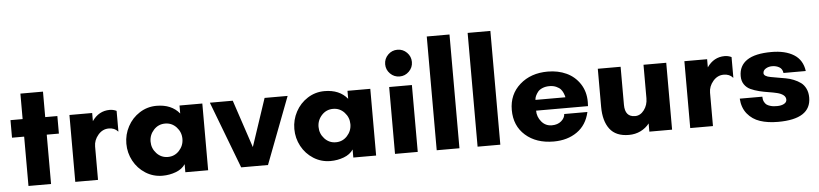

<svg xmlns="http://www.w3.org/2000/svg" viewBox="-45 -1001 5378 1261"><g transform="rotate(-5 2644.5 -370.0)"><path d="M249 -325.2V0H100.1V-325.2H20V-440.9H100.1V-608.9H249V-440.9H329.1V-325.2Z M657.7 -330.1Q616.7 -330.1 587.6 -295.9Q558.6 -261.7 558.6 -220.2V0H408.7V-440.9H558.6V-387.2Q603 -451.2 674.8 -451.2Q698.2 -451.2 719.7 -440.9V-305.2H717.8Q696.8 -330.1 657.7 -330.1Z M1104 -142.8Q1134.3 -175.8 1134.3 -220.2Q1134.3 -264.6 1104 -297.4Q1073.7 -330.1 1029.3 -330.1Q984.9 -330.1 954.6 -297.4Q924.3 -264.6 924.3 -220.2Q924.3 -175.8 954.6 -142.8Q984.9 -109.9 1029.3 -109.9Q1073.7 -109.9 1104 -142.8ZM1284.7 -439.9V0H1134.3V-53.2Q1113.3 -21.5 1071.5 -5.9Q1029.8 9.8 983.4 9.8Q922.4 9.8 871.8 -22.2Q821.3 -54.2 793 -106.9Q764.6 -159.7 764.6 -220.2Q764.6 -280.8 793 -333.7Q821.3 -386.7 871.8 -418.9Q922.4 -451.2 983.4 -451.2Q1082 -451.2 1134.3 -387.2V-439.9Z M1847.2 -440.9 1679.2 0H1502.4L1334.5 -440.9H1485.4L1590.3 -126L1695.3 -440.9Z M2211.4 -142.8Q2241.7 -175.8 2241.7 -220.2Q2241.7 -264.6 2211.4 -297.4Q2181.2 -330.1 2136.7 -330.1Q2092.3 -330.1 2062 -297.4Q2031.7 -264.6 2031.7 -220.2Q2031.7 -175.8 2062 -142.8Q2092.3 -109.9 2136.7 -109.9Q2181.2 -109.9 2211.4 -142.8ZM2392.1 -439.9V0H2241.7V-53.2Q2220.7 -21.5 2179 -5.9Q2137.2 9.8 2090.8 9.8Q2029.8 9.8 1979.2 -22.2Q1928.7 -54.2 1900.4 -106.9Q1872.1 -159.7 1872.1 -220.2Q1872.1 -280.8 1900.4 -333.7Q1928.7 -386.7 1979.2 -418.9Q2029.8 -451.2 2090.8 -451.2Q2189.5 -451.2 2241.7 -387.2V-439.9Z M2503.4 -591.8Q2503.4 -628.4 2529.3 -654.3Q2555.2 -680.2 2591.8 -680.2Q2627.9 -680.2 2653.8 -654.3Q2679.7 -628.4 2679.7 -591.8Q2679.7 -555.7 2653.6 -529.8Q2627.4 -503.9 2591.8 -503.9Q2555.2 -503.9 2529.3 -529.8Q2503.4 -555.7 2503.4 -591.8ZM2666.5 0H2516.6V-440.9H2666.5Z M2941.4 0H2791.5V-750H2941.4Z M3210.9 0H3061V-750H3210.9Z M3466.3 -272.9H3663.6Q3663.1 -276.4 3662.1 -281.7Q3661.1 -287.1 3655 -301.3Q3648.9 -315.4 3639.4 -326.4Q3629.9 -337.4 3610.4 -346.2Q3590.8 -355 3565.4 -355Q3539.1 -355 3519 -346.4Q3499 -337.9 3489.5 -325.9Q3480 -314 3474.1 -302Q3468.3 -290 3467.3 -281.2ZM3807.6 -230Q3807.6 -225.6 3807.1 -216.1Q3806.6 -206.5 3806.6 -202.1H3464.4Q3464.4 -161.6 3491 -129.4Q3517.6 -97.2 3559.6 -97.2Q3597.7 -97.2 3621.6 -117.7Q3645.5 -138.2 3646.5 -164.1H3799.3Q3780.3 -79.1 3716.8 -34.7Q3653.3 9.8 3562.5 9.8Q3447.8 9.8 3376.7 -53Q3305.7 -115.7 3305.7 -220.2Q3305.7 -322.8 3378.2 -387Q3450.7 -451.2 3562.5 -451.2Q3630.4 -451.2 3685.3 -425.8Q3740.2 -400.4 3773.9 -349.4Q3807.6 -298.3 3807.6 -230Z M3892.1 -189.9V-440.9H4042.5V-189.9Q4042.5 -109.9 4109.4 -109.9Q4144 -109.9 4168.7 -142.6Q4193.4 -175.3 4193.4 -220.2V-440.9H4343.3V0H4193.4V-54.2Q4170.4 -24.4 4135.5 -7.3Q4100.6 9.8 4058.1 9.8Q3972.7 9.8 3932.4 -43.2Q3892.1 -96.2 3892.1 -189.9Z M4711.9 -330.1Q4670.9 -330.1 4641.8 -295.9Q4612.8 -261.7 4612.8 -220.2V0H4462.9V-440.9H4612.8V-387.2Q4657.2 -451.2 4729 -451.2Q4752.4 -451.2 4773.9 -440.9V-305.2H4772Q4751 -330.1 4711.9 -330.1Z M5251.5 -307.1H5104.5Q5101.1 -334.5 5080.6 -346.2Q5060.1 -357.9 5033.7 -357.9Q5010.3 -357.9 4991.9 -346.7Q4973.6 -335.4 4973.6 -316.9Q4973.6 -306.2 4985.8 -298.8Q4998 -291.5 5018.1 -288.1Q5038.1 -284.7 5063.7 -280Q5089.4 -275.4 5116.2 -270.8Q5143.1 -266.1 5168.7 -255.6Q5194.3 -245.1 5214.4 -230.5Q5234.4 -215.8 5246.6 -190.4Q5258.8 -165 5258.8 -131.8Q5258.8 9.8 5041.5 9.8Q4973.6 9.8 4923.1 -7.1Q4872.6 -23.9 4840.1 -63.7Q4807.6 -103.5 4803.7 -164.1H4952.6Q4952.6 -145 4959.2 -131.3Q4965.8 -117.7 4975.1 -110.8Q4984.4 -104 4998.3 -99.9Q5012.2 -95.7 5022.2 -95Q5032.2 -94.2 5044.9 -94.2Q5071.8 -94.2 5089.8 -104Q5107.9 -113.8 5107.9 -130.9Q5107.9 -149.4 5092.3 -161.4Q5076.7 -173.3 5051.5 -179.4Q5026.4 -185.5 4995.8 -190.2Q4965.3 -194.8 4934.8 -202.4Q4904.3 -210 4879.2 -221.4Q4854 -232.9 4838.4 -255.6Q4822.8 -278.3 4822.8 -311Q4822.8 -379.4 4876.2 -415.3Q4929.7 -451.2 5037.6 -451.2Q5128.9 -451.2 5185.3 -415.8Q5241.7 -380.4 5251.5 -307.1Z"/></g></svg>

Font: Glacial Indifference
Style: Bold
Weight: 700
Version: Version 1.001